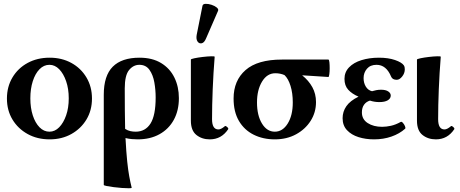

<svg xmlns="http://www.w3.org/2000/svg" viewBox="-20 -733 2457 1025"><path d="M245 11Q179 11 127.5 -17.5Q76 -46 46.5 -95Q17 -144 17 -207Q17 -270 46.5 -319.5Q76 -369 127.5 -397Q179 -425 245 -425Q310 -425 361 -397Q412 -369 441.5 -319.5Q471 -270 471 -207Q471 -144 441.5 -95Q412 -46 361 -17.5Q310 11 245 11ZM244 -30Q273 -30 296 -53.5Q319 -77 333 -117Q347 -157 347 -208Q347 -259 333 -299.5Q319 -340 296 -363.5Q273 -387 244 -387Q214 -387 191 -363.5Q168 -340 155 -299.5Q142 -259 142 -208Q142 -157 155 -117Q168 -77 191 -53.5Q214 -30 244 -30Z M683 269Q683 272 668 272Q653 272 631 270.5Q609 269 586.5 266Q564 263 549 260Q534 257 534 254V-227Q534 -329 582 -377Q630 -425 725 -425Q793 -425 840 -396.5Q887 -368 911 -319Q935 -270 935 -209Q935 -143 908 -93.5Q881 -44 831.5 -16.5Q782 11 715 11Q699 11 683 9.5Q667 8 650 4Q654 80 659 128Q664 176 670 208.5Q676 241 683 269ZM646 -261Q646 -196 646.5 -142.5Q647 -89 648 -45Q662 -36 676 -33Q690 -30 704 -30Q756 -30 783.5 -73.5Q811 -117 811 -213Q811 -253 804 -293Q797 -333 778 -360Q759 -387 724 -387Q692 -387 669 -359Q646 -331 646 -261Z M1100 11Q1058 11 1028.5 -12.5Q999 -36 999 -89V-415Q999 -418 1018 -422Q1037 -426 1062.5 -429Q1088 -432 1107 -432.5Q1126 -433 1126 -430Q1119 -343 1115.5 -256Q1112 -169 1112 -97Q1112 -42 1146 -42Q1160 -42 1180 -59Q1183 -63 1192 -55.5Q1201 -48 1198 -43Q1162 11 1100 11ZM1081 -530Q1071 -505 1057 -502Q1043 -499 1034.5 -511.5Q1026 -524 1030 -547L1061 -702Q1063 -712 1077.5 -712.5Q1092 -713 1109 -707.5Q1126 -702 1137 -693Q1148 -684 1144 -675Z M1447 11Q1384 11 1334 -14Q1284 -39 1255.5 -87.5Q1227 -136 1227 -207Q1227 -303 1291 -359Q1355 -415 1485 -415H1733Q1737 -415 1738.5 -401Q1740 -387 1740 -368.5Q1740 -350 1738 -336Q1736 -322 1733 -322Q1698 -324 1664 -326.5Q1630 -329 1593 -331Q1628 -303 1647.5 -267.5Q1667 -232 1667 -188Q1667 -133 1638.5 -88Q1610 -43 1560.5 -16Q1511 11 1447 11ZM1447 -30Q1489 -30 1516 -73.5Q1543 -117 1543 -186Q1543 -236 1531 -274.5Q1519 -313 1499 -332Q1488 -337 1475.5 -339.5Q1463 -342 1450 -342Q1406 -342 1379 -297.5Q1352 -253 1352 -186Q1352 -117 1378.5 -73.5Q1405 -30 1447 -30Z M1977 11Q1932 11 1894 -1Q1856 -13 1832.5 -38Q1809 -63 1809 -102Q1809 -137 1829 -166Q1849 -195 1894 -217Q1859 -232 1839 -254Q1819 -276 1819 -312Q1819 -348 1843.5 -373.5Q1868 -399 1910 -412Q1952 -425 2003 -425Q2053 -425 2089 -412.5Q2125 -400 2136 -384Q2139 -379 2140 -374Q2141 -369 2141 -363Q2141 -342 2127 -324.5Q2113 -307 2098 -307Q2075 -307 2068 -324Q2042 -387 1990 -387Q1957 -387 1939 -366Q1921 -345 1921 -316Q1921 -290 1933 -270.5Q1945 -251 1966 -246Q1976 -249 1988 -251.5Q2000 -254 2014 -254Q2039 -254 2052.5 -245Q2066 -236 2066 -223Q2066 -207 2050 -197.5Q2034 -188 2005 -188Q1979 -188 1955 -196Q1935 -190 1923.5 -174Q1912 -158 1912 -133Q1912 -96 1943 -76Q1974 -56 2020 -56Q2042 -56 2067 -61.5Q2092 -67 2119 -82Q2124 -85 2131 -77Q2138 -69 2142 -59.5Q2146 -50 2143 -46Q2113 -19 2070 -4Q2027 11 1977 11Z M2307 11Q2265 11 2235.5 -12.5Q2206 -36 2206 -89V-415Q2206 -418 2225 -422Q2244 -426 2269.5 -429Q2295 -432 2314 -432.5Q2333 -433 2333 -430Q2326 -343 2322.5 -256Q2319 -169 2319 -97Q2319 -42 2353 -42Q2367 -42 2387 -59Q2390 -63 2399 -55.5Q2408 -48 2405 -43Q2369 11 2307 11Z"/></svg>

Font: Junicode SmExp
Style: Bold
Weight: 700
Width: 6
Designer: Peter S. Baker
Version: Version 2.205; ttfautohint (v1.8.4)